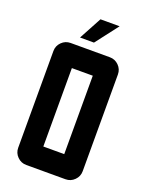

<svg xmlns="http://www.w3.org/2000/svg" viewBox="-158 -932 775 1011"><g transform="rotate(20 229.5 -427.0)"><path d="M332 -854.5 234.4 -727.5H156.2L224.6 -854.5ZM410.2 -612.8V-70.8Q410.2 -41.5 389.4 -20.8Q368.7 0 339.4 0H119.6Q90.3 0 69.6 -20.8Q48.8 -41.5 48.8 -70.8V-612.8Q48.8 -642.1 69.6 -662.8Q90.3 -683.6 119.6 -683.6H339.4Q368.7 -683.6 389.4 -662.8Q410.2 -642.1 410.2 -612.8ZM170.9 -122.1H288.1V-561.5H170.9Z"/></g></svg>

Font: California Gothic
Style: Regular
Weight: 400
Version: Version 2.2;